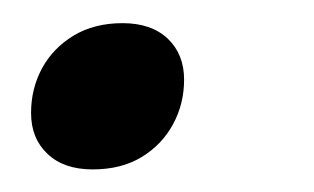

<svg xmlns="http://www.w3.org/2000/svg" viewBox="-20 -142 278 170"><path d="M88.5 -121.5Q114 -121.5 128.5 -107.8Q143 -94 143 -71.5Q143 -50 133.2 -32Q123.5 -14 105.5 -3Q87.5 8 62 8Q36.5 8 22 -5.8Q7.5 -19.5 7.5 -42Q7.5 -63.5 17.2 -81.5Q27 -99.5 45.2 -110.5Q63.5 -121.5 88.5 -121.5Z"/></svg>

Font: Newsreader 12pt
Style: Italic
Weight: 400
Italic angle: -17°
Version: Version 1.003